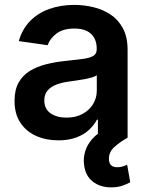

<svg xmlns="http://www.w3.org/2000/svg" viewBox="-20 -573 615 799"><path d="M223 11Q171.2 11 129.8 -7.6Q88.4 -26.3 64.5 -62.9Q40.5 -99.4 40.5 -153.1Q40.5 -199.2 57.5 -229.4Q74.6 -259.6 104 -277.7Q133.5 -295.8 170.6 -305.2Q207.7 -314.6 247.5 -318.9Q295.5 -323.9 325.3 -327.9Q355.1 -332 368.8 -340.7Q382.5 -349.4 382.5 -367.9V-370Q382.5 -410.2 358.7 -432.2Q334.9 -454.2 290.1 -454.2Q242.9 -454.2 215.4 -433.6Q187.9 -413 178.3 -384.9L58.2 -402Q72.4 -451.7 105.1 -485.3Q137.8 -518.8 185 -535.7Q232.2 -552.6 289.4 -552.6Q328.8 -552.6 367.9 -543.3Q407 -534.1 439.3 -513Q471.6 -491.8 491.3 -455.6Q511 -419.4 511 -365.1V0H387.4V-74.9H383.2Q371.4 -52.2 350.3 -32.5Q329.2 -12.8 297.4 -0.9Q265.6 11 223 11ZM256.4 -83.5Q295.1 -83.5 323.5 -98.9Q351.9 -114.3 367.4 -139.9Q382.8 -165.5 382.8 -195.7V-259.9Q376.8 -255 362.4 -250.7Q348 -246.4 330.3 -243.3Q312.5 -240.1 295.1 -237.6Q277.7 -235.1 264.9 -233.3Q236.2 -229.4 213.4 -220.5Q190.7 -211.6 177.6 -195.8Q164.4 -180 164.4 -155.2Q164.4 -119.7 190.3 -101.6Q216.3 -83.5 256.4 -83.5ZM442.5 206.7Q396.7 206.7 365.9 182.5Q335.2 158.4 329.9 112.9Q326 85.2 334.5 56.8Q343 28.4 365.1 3.9Q387.1 -20.6 423.3 -37.3L511 0Q478 18.5 455.6 39.1Q433.2 59.7 433.2 87.4Q433.2 104.4 441.6 113.6Q449.9 122.9 468.4 122.9Q481.9 122.9 492 119.3Q502.1 115.8 509.2 112.9L522 185.4Q509.2 192.8 489.3 199.8Q469.5 206.7 442.5 206.7Z"/></svg>

Font: InterMG SemiBold
Style: Regular
Weight: 600
Designer: Rasmus Andersson
Foundry: rsms
Version: Version 3.019;December 26, 2023;FontCreator 15.0.0.2955 64-b